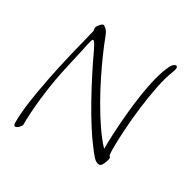

<svg xmlns="http://www.w3.org/2000/svg" viewBox="-152 -754 968 972"><g transform="rotate(30 332.0 -268.0)"><path d="M56 70Q51 70 49 64Q47 58 47 54V50Q47 -4 57 -74.5Q67 -145 83 -225Q99 -305 118.5 -386.5Q138 -468 157 -543Q158 -544 158 -547Q158 -551 157 -555.5Q156 -560 156 -564Q156 -572 167.5 -586Q179 -600 186 -600Q191 -600 203 -590Q215 -580 226 -550Q239 -515 260.5 -466Q282 -417 309.5 -361.5Q337 -306 369 -250Q401 -194 435 -144Q469 -94 503 -58Q503 -95 505.5 -148Q508 -201 513.5 -262Q519 -323 528 -383.5Q537 -444 550.5 -496Q564 -548 581 -582Q587 -594 594.5 -600Q602 -606 607 -606Q616 -606 616 -594Q616 -589 614 -582Q612 -575 609 -567Q591 -522 578.5 -458.5Q566 -395 557.5 -325.5Q549 -256 545 -191.5Q541 -127 541 -79Q541 -69 542 -55.5Q543 -42 546 -39Q549 -37 550 -36.5Q551 -36 551 -30Q551 -24 547 -11Q543 2 536 13Q529 24 521 24Q503 24 486 5.5Q469 -13 449 -41Q424 -73 392 -123.5Q360 -174 326.5 -234Q293 -294 262.5 -354Q232 -414 209 -464Q197 -488 190.5 -498Q184 -508 180 -508Q175 -508 172 -497.5Q169 -487 166 -473Q165 -466 158 -435.5Q151 -405 141.5 -362.5Q132 -320 123 -278Q107 -198 97.5 -113Q88 -28 88 40Q88 47 77 58.5Q66 70 56 70Z"/></g></svg>

Font: Moon Dance
Style: Regular
Weight: 400
Designer: Robert E. Leuschke
Foundry: Robert E. Leuschke
Version: Version 1.010; ttfautohint (v1.8.3)